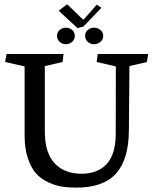

<svg xmlns="http://www.w3.org/2000/svg" viewBox="-20 -858 708 891"><path d="M357.9 -51.8Q433.6 -51.8 475.1 -96.9Q516.6 -142.1 517.1 -235.4L517.6 -549.8L428.7 -570.3L433.6 -607.4H667.5L661.6 -570.3L580.6 -551.3L578.1 -251.5Q577.1 -117.7 518.3 -52.5Q459.5 12.7 333.5 12.7Q296.4 12.7 265.4 7.6Q234.4 2.4 201.4 -13.2Q168.5 -28.8 146 -54.7Q123.5 -80.6 108.9 -125Q94.2 -169.4 94.2 -229V-549.8L3.9 -570.3L10.3 -607.4H274.9L270.5 -570.3L188 -551.3V-249Q188 -148.4 233.6 -100.1Q279.3 -51.8 357.9 -51.8ZM416 -729.5Q433.1 -729.5 446 -719Q459 -708.5 459 -691.9Q459 -674.8 446 -663.8Q433.1 -652.8 416 -652.8Q399.4 -652.8 387.2 -663.8Q375 -674.8 375 -691.9Q375 -709 387.5 -719.2Q399.9 -729.5 416 -729.5ZM285.6 -729.5Q302.7 -729.5 314.9 -719Q327.1 -708.5 327.1 -691.9Q327.1 -674.8 314.7 -663.8Q302.2 -652.8 285.6 -652.8Q269 -652.8 256.8 -663.8Q244.6 -674.8 244.6 -691.9Q244.6 -709 257.1 -719.2Q269.5 -729.5 285.6 -729.5ZM339.8 -727.5 252.4 -808.1 291.5 -838.4 364.3 -768.1H369.1L429.2 -836.4L450.7 -821.8L366.7 -734.4Z"/></svg>

Font: Neuton
Style: Regular
Weight: 400
Designer: Brian M Zick
Version: Version 1.3